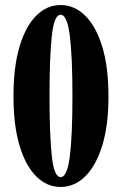

<svg xmlns="http://www.w3.org/2000/svg" viewBox="-20 -731 478 762"><path d="M220.5 11Q166 11 123.8 -31Q81.5 -73 57.5 -153.2Q33.5 -233.5 33.5 -349Q33.5 -465 57.5 -545.8Q81.5 -626.5 123.8 -668.8Q166 -711 220.5 -711Q275.5 -711 318.2 -668.8Q361 -626.5 385.8 -545.8Q410.5 -465 410.5 -349Q410.5 -233.5 385.8 -153.2Q361 -73 318.2 -31Q275.5 11 220.5 11ZM220.5 -28Q246.5 -28 257 -109.5Q267.5 -191 267.5 -349Q267.5 -507 257 -589.8Q246.5 -672.5 220.5 -672.5Q195 -672.5 185.8 -589.8Q176.5 -507 176.5 -349Q176.5 -191 185.8 -109.5Q195 -28 220.5 -28Z"/></svg>

Font: Imbue 10pt ExtraBold
Style: Regular
Weight: 800
Designer: Tyler Finck
Foundry: Etcetera Type Company
Version: Version 1.102; ttfautohint (v1.8.3)